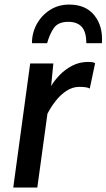

<svg xmlns="http://www.w3.org/2000/svg" viewBox="-20 -842 478 862"><path d="M39.5 0 115.5 -557H219.5L209.5 -455.5Q223 -479 247 -504.2Q271 -529.5 303.8 -546.8Q336.5 -564 376 -564Q400.5 -564 407 -558L383 -444.5Q371 -452 336 -452Q306 -452 279 -434.5Q252 -417 230.2 -389.2Q208.5 -361.5 193 -331.5L147.5 0ZM290.5 -821.5Q365.5 -821.5 404.2 -772.5Q443 -723.5 437.5 -648H367.5Q367.5 -699 347 -721.5Q326.5 -744 286.5 -744Q241.5 -744 222.2 -716.8Q203 -689.5 191.5 -648H123.5Q123.5 -694.5 145.2 -734Q167 -773.5 204.8 -797.5Q242.5 -821.5 290.5 -821.5Z"/></svg>

Font: Merriweather Sans Italic
Style: Regular
Weight: 400
Italic angle: -7.5°
Designer: Eben Sorkin
Foundry: Eben Sorkin
Version: Version 1.008; ttfautohint (v1.7.19-72a1) -l 8 -r 50 -G 200 